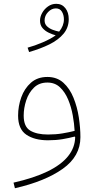

<svg xmlns="http://www.w3.org/2000/svg" viewBox="-20 -728 505 1005"><path d="M272.5 -684.1Q293.9 -684.1 304.2 -666.7Q314.5 -649.4 314.5 -626.5Q314.5 -592.8 289.6 -562.5Q273.9 -565.4 256.1 -572Q238.3 -578.6 225.8 -590.6Q213.4 -602.5 213.4 -621.1Q213.4 -646 231.7 -665Q250 -684.1 272.5 -684.1ZM274.4 -708Q250.5 -708 231.2 -694.3Q211.9 -680.7 200.7 -660.4Q189.5 -640.1 189.5 -620.1Q189.5 -596.7 202.6 -581.3Q215.8 -565.9 234.9 -556.9Q253.9 -547.9 271.5 -543Q243.7 -523.4 202.4 -505.9Q161.1 -488.3 124.5 -478.5L132.3 -455.6Q191.9 -472.7 238.8 -495.8Q285.6 -519 312.7 -551.5Q339.8 -584 339.8 -627.9Q339.8 -663.1 322 -685.5Q304.2 -708 274.4 -708ZM373.5 -10.3Q372.6 44.9 335.9 90.1Q299.3 135.3 228 169.7Q156.7 204.1 50.8 228L58.1 257.3Q216.3 221.2 308.6 155.5Q400.9 89.8 400.9 -9.8Q400.9 -58.6 392.6 -113.3Q384.3 -168 364.7 -216.3Q345.2 -264.6 311.8 -294.9Q278.3 -325.2 228 -325.2Q176.3 -325.2 142.1 -295.2Q107.9 -265.1 91.3 -218.5Q74.7 -171.9 74.7 -122.6Q74.7 -52.2 117.9 -22.9Q161.1 6.3 231.4 6.3Q272 6.3 306.9 0.5Q341.8 -5.4 371.1 -13.2ZM370.6 -43Q342.3 -35.6 307.1 -29.8Q272 -23.9 231.4 -23.9Q172.4 -23.9 138.2 -44.4Q104 -64.9 104 -122.6Q104 -162.6 117.2 -202.6Q130.4 -242.7 157.7 -269.3Q185.1 -295.9 228 -295.9Q267.6 -295.9 293.9 -271Q320.3 -246.1 336.7 -207Q353 -168 360.8 -124.3Q368.7 -80.6 370.6 -43Z"/></svg>

Font: Estedad-FD VF
Style: Regular
Weight: 100
Designer: Amin Abedi
Version: Version 7.3